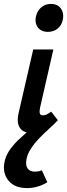

<svg xmlns="http://www.w3.org/2000/svg" viewBox="-51 -674 343 982"><path d="M111 7Q87 7 68.5 -3.5Q50 -14 43 -36.5Q36 -59 44 -95L119 -421H222L154 -124Q150 -106 152.5 -95Q155 -84 169 -84Q177 -84 186.5 -88Q196 -92 211 -103L245 -59Q211 -26 177 -9.5Q143 7 111 7ZM194 -511Q171 -511 155.5 -521.5Q140 -532 134 -550Q128 -568 133 -590Q139 -618 159.5 -636Q180 -654 210 -654Q233 -654 248 -643Q263 -632 269 -613.5Q275 -595 270 -572Q264 -544 243.5 -527.5Q223 -511 194 -511ZM88 288Q24 288 -7 250.5Q-38 213 -29 160Q-24 129 -6.5 101Q11 73 40.5 44Q70 15 112.5 -18.5Q155 -52 209 -92L245 -59Q225 -38 199.5 -15Q174 8 149.5 33.5Q125 59 107 86.5Q89 114 84 143Q79 172 90.5 188Q102 204 127 204Q135 204 144.5 202.5Q154 201 163 197L191 258Q171 271 144 279.5Q117 288 88 288Z"/></svg>

Font: Ysabeau Office
Style: Bold Italic
Weight: 700
Italic angle: -12°
Designer: Christian Thalmann (Catharsis Fonts)
Version: Version 2.001;gftools[0.9.30]; featfreeze: tnum,lnum,ss02